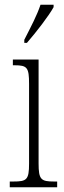

<svg xmlns="http://www.w3.org/2000/svg" viewBox="-20 -786 268 806"><path d="M82 -619V-606H93C133 -652 186 -721 205 -756V-766H150C135 -721 111 -676 82 -619ZM21 0H220V-24H207C152 -24 142 -32 142 -100V-536H34V-512H41C94 -512 102 -503 102 -434V-99C102 -31 92 -24 36 -24H21Z"/></svg>

Font: Noto Serif Georgian ExtraCondensed ExtraLight
Style: Regular
Weight: 200
Width: 2
Designer: Monotype Design Team, Akaki Razmadze
Foundry: Google LLC
Version: Version 2.003